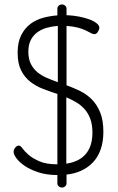

<svg xmlns="http://www.w3.org/2000/svg" viewBox="-20 -788 529 860"><path d="M237 -4Q189 -4 152.5 -16Q116 -28 91.5 -44.5Q67 -61 54 -78.5Q41 -96 41 -108Q41 -118 48.5 -127Q56 -136 64 -136Q72 -136 81 -123Q90 -110 108 -94.5Q126 -79 156.5 -65.5Q187 -52 237 -52V-367Q204 -378 172.5 -390Q141 -402 115.5 -422Q90 -442 74.5 -473Q59 -504 59 -552Q59 -599 75 -630.5Q91 -662 116.5 -681Q142 -700 174 -708.5Q206 -717 237 -719V-750Q237 -757 243 -762.5Q249 -768 258 -768Q266 -768 272 -762.5Q278 -757 278 -750V-720Q306 -719 332.5 -714Q359 -709 379.5 -701.5Q400 -694 412.5 -684Q425 -674 425 -664Q425 -656 418.5 -645.5Q412 -635 402 -635Q396 -635 387 -640Q378 -645 363.5 -652Q349 -659 328 -664.5Q307 -670 278 -672V-406Q309 -395 338.5 -380.5Q368 -366 391 -343Q414 -320 428.5 -285Q443 -250 443 -198Q443 -153 431 -119Q419 -85 397 -61.5Q375 -38 345 -24Q315 -10 278 -6V34Q278 41 272 46.5Q266 52 258 52Q249 52 243 46.5Q237 41 237 34ZM394 -194Q394 -230 384.5 -255.5Q375 -281 359 -299Q343 -317 322 -329.5Q301 -342 277 -352V-55Q334 -63 364 -98Q394 -133 394 -194ZM107 -557Q107 -524 118 -502Q129 -480 147 -465Q165 -450 189 -439.5Q213 -429 239 -420V-672Q213 -670 189.5 -663.5Q166 -657 147.5 -643.5Q129 -630 118 -609Q107 -588 107 -557Z"/></svg>

Font: AkaAcidDosis
Style: Light
Weight: 300
Designer: Edgar Tolentino, Pablo Impallari, Igino Marini, Aka-Acid
Foundry: Edgar Tolentino, Pablo Impallari, Igino Marini, Aka-Acid
Version: Version 1.007